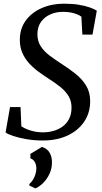

<svg xmlns="http://www.w3.org/2000/svg" viewBox="-20 -772 570 1070"><path d="M218 11Q172 11 129 3.8Q86 -3.5 54.5 -14Q23 -24.5 11 -33.5L36 -175.5H94.5L99 -68.5Q118.5 -54.5 151 -44.5Q183.5 -34.5 219.5 -34.5Q250 -34.5 278.2 -42.5Q306.5 -50.5 328.8 -66.8Q351 -83 364.2 -108Q377.5 -133 378.5 -166.5Q380 -205 363.5 -233.8Q347 -262.5 318.2 -285.8Q289.5 -309 253.5 -332Q224.5 -350.5 195.8 -371.5Q167 -392.5 143.2 -418.2Q119.5 -444 105.2 -475.8Q91 -507.5 90.5 -547.5Q90 -611.5 123.2 -657Q156.5 -702.5 212.5 -727Q268.5 -751.5 336.5 -751.5Q383.5 -751.5 419.5 -745.5Q455.5 -739.5 480.5 -730.5Q505.5 -721.5 519.5 -712.5L495.5 -579H439L433.5 -679Q418.5 -690.5 392.2 -698.2Q366 -706 329 -706Q293 -706 261 -692Q229 -678 209 -650.8Q189 -623.5 188.5 -584Q188 -543.5 207 -514.2Q226 -485 257.5 -461.5Q289 -438 327 -413.5Q365 -389 400.5 -361Q436 -333 459 -296.5Q482 -260 482.5 -209.5Q483 -144.5 449.8 -94.8Q416.5 -45 357 -17Q297.5 11 218 11ZM143.5 262V253.5Q155 244 163.8 229.5Q172.5 215 177.8 198Q183 181 182.5 166Q182.5 146 173.8 130.8Q165 115.5 149.5 110.5V85.5L214 46.5Q244.5 57 257.5 80.5Q270.5 104 269.5 137.5Q269 169 255.5 197.5Q242 226 221.2 247Q200.5 268 177.5 278Z"/></svg>

Font: Merriweather 48pt
Style: Italic
Weight: 400
Italic angle: -7.8°
Version: Version 2.101